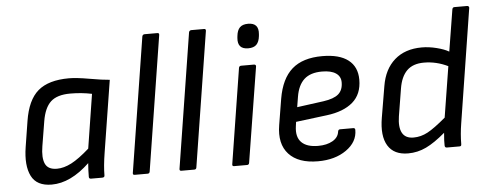

<svg xmlns="http://www.w3.org/2000/svg" viewBox="-48 -810 2384 942"><g transform="rotate(-5 1144.0 -339.0)"><path d="M171.9 12.2Q98.1 12.2 72 -40Q45.9 -92.3 60.1 -182.1L80.1 -308.1Q96.2 -411.1 148.2 -455.6Q200.2 -500 300.8 -500Q337.4 -500 401.4 -488.8Q465.3 -477.5 500 -475.1L443.8 -122.1Q433.1 -55.7 433.1 -9.8Q433.1 0 420.9 0H366.2Q356 0 356 -9.8Q356 -42.5 358.9 -77.1Q265.1 12.2 171.9 12.2ZM204.1 -63Q238.3 -63 275.9 -82.5Q313.5 -102.1 365.2 -147.9L407.2 -414.1Q356.4 -424.8 300.8 -424.8Q235.8 -424.8 204.3 -395.5Q172.9 -366.2 162.1 -300.8L142.1 -179.2Q132.8 -123 146.5 -93Q160.2 -63 204.1 -63Z M581.1 0Q571.3 0 572.8 -9.8L677.7 -672.9Q678.2 -677.2 681.6 -680.2Q685.1 -683.1 689 -683.1H752.9Q762.2 -683.1 760.7 -672.9L655.8 -9.8Q654.3 0 645 0Z M811 0Q801.3 0 802.7 -9.8L907.7 -672.9Q908.2 -677.2 911.6 -680.2Q915 -683.1 918.9 -683.1H982.9Q992.2 -683.1 990.7 -672.9L885.7 -9.8Q884.3 0 875 0Z M1190.4 -569.8Q1136.7 -569.8 1141.6 -625L1142.6 -634.8Q1145.5 -662.6 1158.9 -676.3Q1172.4 -689.9 1199.7 -689.9Q1253.4 -689.9 1248.5 -634.8L1247.6 -625Q1244.6 -597.2 1231.2 -583.5Q1217.8 -569.8 1190.4 -569.8ZM1070.8 0Q1061 0 1062.5 -9.8L1136.7 -478Q1138.2 -487.8 1148.4 -487.8H1210.4Q1215.8 -487.8 1218.5 -485.4Q1221.2 -482.9 1220.7 -478L1145.5 -9.8Q1144 0 1134.8 0Z M1483.4 12.2Q1386.7 12.2 1340.1 -38.6Q1293.5 -89.4 1308.6 -181.2L1329.6 -309.1Q1346.2 -407.2 1399.2 -453.6Q1452.1 -500 1548.3 -500Q1632.3 -500 1676 -466.3Q1719.7 -432.6 1719.7 -369.1Q1719.7 -297.9 1674.1 -258.5Q1628.4 -219.2 1545.4 -209L1392.6 -189.9L1389.6 -168Q1382.3 -116.2 1408.4 -89.6Q1434.6 -63 1490.7 -63Q1533.2 -63 1561.8 -79.3Q1590.3 -95.7 1593.8 -124Q1595.2 -134.8 1604.5 -134.8H1669.4Q1678.7 -134.8 1678.7 -125Q1678.7 -65.9 1623 -26.9Q1567.4 12.2 1483.4 12.2ZM1404.3 -261.2 1534.7 -278.8Q1586.9 -286.1 1609.6 -305.9Q1632.3 -325.7 1632.3 -363.8Q1632.3 -393.1 1608.6 -408.9Q1585 -424.8 1540.5 -424.8Q1483.4 -424.8 1452.6 -396.7Q1421.9 -368.7 1412.6 -312Z M1927.2 12.2Q1857.4 12.2 1827.9 -36.1Q1798.3 -84.5 1813.5 -173.8L1839.4 -327.1Q1853 -409.7 1904.5 -454.8Q1956.1 -500 2038.6 -500Q2073.7 -500 2111.3 -490.5Q2148.9 -481 2171.4 -467.8L2204.6 -672.9Q2206.5 -683.1 2215.3 -683.1H2278.3Q2282.7 -683.1 2285.4 -680.2Q2288.1 -677.2 2287.6 -672.9L2199.2 -112.8Q2190.4 -58.6 2190.4 -12.2Q2190.4 -5.4 2188.5 -2.7Q2186.5 0 2180.7 0H2118.7Q2108.4 0 2108.4 -11.2Q2107.4 -30.8 2111.3 -73.2Q2058.6 -28.3 2016.4 -8.1Q1974.1 12.2 1927.2 12.2ZM1897.5 -172.9Q1889.2 -119.6 1904.8 -91.3Q1920.4 -63 1960.4 -63Q1996.6 -63 2030.3 -81.1Q2064 -99.1 2120.6 -147L2160.6 -397Q2103.5 -424.8 2042.5 -424.8Q1988.3 -424.8 1958.5 -395.3Q1928.7 -365.7 1919.4 -307.1Z"/></g></svg>

Font: Sofia Sans
Style: Italic
Weight: 400
Italic angle: -9°
Designer: Botio Nikoltchev, Ani Petrova
Foundry: lettersoup
Version: Version 4.100